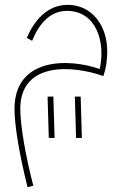

<svg xmlns="http://www.w3.org/2000/svg" viewBox="-20 -382 509 795"><path d="M94 393 118 387C87 269 64 139 64 69C64 -123 272 -115 408 -67C419 -99 424 -131 424 -170C424 -276 361 -362 260 -362C197 -362 133 -324 91 -225L113 -213C140 -280 185 -337 257 -337C377 -337 418 -211 393 -96C264 -142 40 -144 40 69C40 135 59 252 94 393ZM295 189H319L314 18H290ZM182 189H206L201 18H177Z"/></svg>

Font: Noto Sans Arabic Thin
Style: Regular
Weight: 100
Designer: Monotype Design Team, Nadine Chahine, Nizar Qandah and Khaled Hosny
Foundry: Monotype Imaging Inc.
Version: Version 2.012